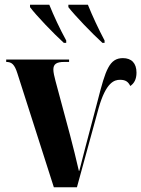

<svg xmlns="http://www.w3.org/2000/svg" viewBox="-20 -786 593 806"><path d="M248 -606H258V-616C232 -663 205 -721 187 -766H106V-756C132 -721 205 -645 248 -606ZM410 -606H419V-616C394 -663 367 -721 349 -766H267V-756C294 -721 367 -645 410 -606ZM53 -478 206 0H303L394 -332C425 -441 460 -451 484 -451C507 -451 518 -443 527 -425C543 -436 553 -453 553 -481C553 -521 532 -542 496 -542C439 -542 423 -492 391 -367C338 -167 329 -132 313 -69H311C299 -123 288 -164 274 -219L213 -446C208 -465 204 -482 204 -494C204 -517 217 -526 250 -526H270V-536H6V-526C29 -526 41 -516 53 -478Z"/></svg>

Font: Noto Serif Display ExtraCondensed ExtraBold
Style: Regular
Weight: 800
Width: 2
Designer: Monotype Design Team
Foundry: Monotype Imaging Inc.
Version: Version 2.009